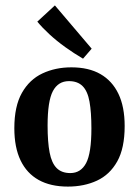

<svg xmlns="http://www.w3.org/2000/svg" viewBox="-20 -680 515 710"><path d="M318 -205Q318 -265 311 -304Q304 -343 285.5 -361.5Q267 -380 235 -380Q195 -380 175.5 -343Q156 -306 156 -216Q156 -155 163.5 -116Q171 -77 189.5 -58.5Q208 -40 240 -40Q279 -40 298.5 -77Q318 -114 318 -205ZM33 -206Q33 -287 61 -336.5Q89 -386 137 -408.5Q185 -431 244 -431Q308 -431 351.5 -406Q395 -381 418 -333Q441 -285 441 -214Q441 -132 413.5 -83Q386 -34 338.5 -12Q291 10 231 10Q167 10 123 -14.5Q79 -39 56 -87Q33 -135 33 -206ZM319 -500 287 -463Q253 -483 221 -506Q189 -529 162.5 -553.5Q136 -578 118 -600L183 -660Z"/></svg>

Font: Yrsa SemiBold
Style: Regular
Weight: 600
Version: Version 2.004